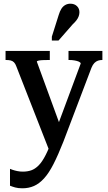

<svg xmlns="http://www.w3.org/2000/svg" viewBox="-20 -785 581 1037"><path d="M319 -69 293 -11 246 28 68 -427Q63 -441 55.5 -448.5Q48 -456 37.5 -458.5Q27 -461 11 -461H10V-510H249V-461H247Q232 -461 216 -460.5Q200 -460 189.5 -458Q179 -456 179 -452ZM322 -19Q294 52 269 101Q244 150 218 178.5Q192 207 163.5 219.5Q135 232 101 232Q78 232 62 227.5Q46 223 34 218V127Q39 129 49 132.5Q59 136 73.5 139Q88 142 103 142Q128 142 148.5 135Q169 128 188.5 108.5Q208 89 227 51.5Q246 14 267 -46L280 -76L416 -442Q415 -448 406 -452Q397 -456 383 -458.5Q369 -461 353 -461H350V-510H533V-461H532Q520 -461 509.5 -457.5Q499 -454 490 -445Q481 -436 474 -419ZM297 -704Q303 -724 311.5 -737.5Q320 -751 332.5 -758Q345 -765 360 -765Q382 -765 395.5 -752Q409 -739 409 -719Q409 -708 405 -697Q401 -686 393 -675.5Q385 -665 373 -654L296 -566H260V-587Z"/></svg>

Font: Roboto Serif 28pt Condensed Medium
Style: Regular
Weight: 500
Width: 3
Designer: Greg Gazdowicz
Foundry: Commercial Type
Version: Version 1.008